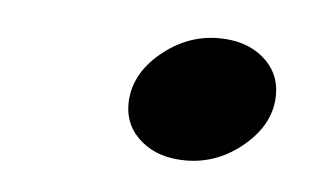

<svg xmlns="http://www.w3.org/2000/svg" viewBox="-26 -457 317 188"><g transform="rotate(5 132.0 -363.0)"><path d="M183.1 -424.3Q210 -424.3 226.8 -410.2Q243.7 -396 243.7 -374Q243.7 -345.7 218.3 -324Q192.9 -302.2 161.1 -302.2Q134.3 -302.2 117.4 -316.4Q100.6 -330.6 100.6 -352.1Q100.6 -380.9 126.2 -402.6Q151.9 -424.3 183.1 -424.3Z"/></g></svg>

Font: Flanker
Style: Bold Italic
Weight: 700
Italic angle: -12°
Designer: Flanker
Version: Version 2.000